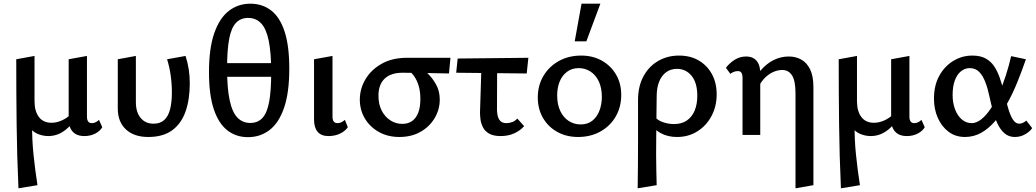

<svg xmlns="http://www.w3.org/2000/svg" viewBox="-20 -731 5612 1040"><path d="M80 289Q72 114 70 -60.5Q68 -235 68 -410L167 -428V-183Q167 -129 190.5 -97.5Q214 -66 259 -66Q282 -66 306 -75Q330 -84 351.5 -101Q373 -118 386 -145L410 -124Q389 -83 362.5 -53.5Q336 -24 306 -9Q276 6 242 6Q213 6 186 -5Q159 -16 142 -39L154 -58Q153 23 161.5 106Q170 189 183 272ZM437 6Q409 6 390.5 -4.5Q372 -15 362 -35Q352 -55 352 -84V-410L451 -428V-100Q451 -82 457.5 -73Q464 -64 478 -64Q488 -64 498.5 -69Q509 -74 516 -82L534 -42Q522 -21 496 -7.5Q470 6 437 6Z M783 11Q706 11 662 -30Q618 -71 618 -143V-410L716 -428V-178Q716 -123 742 -92Q768 -61 812 -61Q847 -61 869 -80.5Q891 -100 901 -138Q911 -176 911 -230Q911 -277 904.5 -323Q898 -369 885 -410L985 -428Q997 -391 1002.5 -354.5Q1008 -318 1008 -280Q1008 -191 984.5 -125.5Q961 -60 911.5 -24.5Q862 11 783 11Z M1323 12Q1259 12 1211.5 -25Q1164 -62 1138 -139.5Q1112 -217 1112 -341Q1112 -469 1140.5 -551Q1169 -633 1219.5 -672Q1270 -711 1336 -711Q1401 -711 1448.5 -674.5Q1496 -638 1521.5 -560.5Q1547 -483 1547 -359Q1547 -230 1519 -148Q1491 -66 1440.5 -27Q1390 12 1323 12ZM1335 -65Q1377 -65 1402 -92.5Q1427 -120 1438 -180Q1449 -240 1449 -338Q1449 -446 1435.5 -511Q1422 -576 1394 -605Q1366 -634 1324 -634Q1284 -634 1258.5 -607.5Q1233 -581 1221.5 -521Q1210 -461 1210 -361Q1210 -253 1224 -188Q1238 -123 1266 -94Q1294 -65 1335 -65ZM1171 -315V-389H1474V-315Z M1759 6Q1720 6 1700.5 -17Q1681 -40 1681 -84V-410L1781 -428V-100Q1781 -82 1787.5 -73Q1794 -64 1809 -64Q1819 -64 1829.5 -69Q1840 -74 1848 -82L1864 -42Q1850 -21 1822.5 -7.5Q1795 6 1759 6Z M2143 11Q2081 11 2032.5 -16Q1984 -43 1956.5 -89Q1929 -135 1929 -191Q1929 -250 1959.5 -301.5Q1990 -353 2047 -385.5Q2104 -418 2185 -418H2420L2412 -333Q2350 -334 2290.5 -335.5Q2231 -337 2161 -337Q2097 -337 2063.5 -305Q2030 -273 2030 -212Q2030 -166 2047.5 -132Q2065 -98 2094.5 -79Q2124 -60 2159 -60Q2191 -60 2213 -76Q2235 -92 2246 -122Q2257 -152 2257 -194Q2257 -235 2248 -265.5Q2239 -296 2223 -318.5Q2207 -341 2185 -357L2260 -366Q2282 -349 2305.5 -324Q2329 -299 2345.5 -266.5Q2362 -234 2362 -191Q2362 -138 2334.5 -91.5Q2307 -45 2258 -17Q2209 11 2143 11Z M2451 -337 2459 -414 2842 -418 2833 -333ZM2580 -121 2589 -410H2673L2672 -137Q2672 -125 2675 -107.5Q2678 -90 2689 -77Q2700 -64 2724 -64Q2739 -64 2755 -70Q2771 -76 2782 -89L2819 -48Q2800 -25 2767 -9.5Q2734 6 2692 6Q2652 6 2629 -7.5Q2606 -21 2595.5 -42.5Q2585 -64 2582.5 -85Q2580 -106 2580 -121Z M3111 11Q3048 11 2998.5 -16.5Q2949 -44 2921 -92.5Q2893 -141 2893 -203Q2893 -269 2924 -320.5Q2955 -372 3008 -401Q3061 -430 3128 -430Q3191 -430 3240 -402.5Q3289 -375 3317 -327Q3345 -279 3345 -217Q3345 -151 3315 -99.5Q3285 -48 3232 -18.5Q3179 11 3111 11ZM3125 -57Q3164 -57 3189.5 -78Q3215 -99 3227.5 -133Q3240 -167 3240 -206Q3240 -255 3223.5 -290Q3207 -325 3178.5 -343.5Q3150 -362 3114 -362Q3077 -362 3050.5 -341.5Q3024 -321 3011 -288Q2998 -255 2998 -214Q2998 -165 3015 -129.5Q3032 -94 3061 -75.5Q3090 -57 3125 -57ZM3093 -507 3130 -711H3232L3156 -507Z M3434 289Q3435 227 3435.5 165.5Q3436 104 3436 44Q3436 -16 3436 -74.5Q3436 -133 3436 -189Q3436 -263 3465 -317Q3494 -371 3544.5 -400.5Q3595 -430 3658 -430Q3720 -430 3765.5 -403Q3811 -376 3836.5 -329Q3862 -282 3862 -220Q3862 -155 3834 -102.5Q3806 -50 3757.5 -19.5Q3709 11 3647 11Q3597 11 3558.5 -10Q3520 -31 3503 -66L3528 -97Q3544 -78 3573 -68.5Q3602 -59 3630 -59Q3672 -59 3700 -78Q3728 -97 3742.5 -131.5Q3757 -166 3757 -212Q3757 -283 3726 -320.5Q3695 -358 3647 -358Q3613 -358 3588.5 -340Q3564 -322 3550.5 -289Q3537 -256 3537 -208Q3536 -137 3535.5 -81Q3535 -25 3534.5 21Q3534 67 3534 108Q3534 149 3535 188.5Q3536 228 3537 272Z M4289 289V-224Q4289 -294 4270 -323Q4251 -352 4217 -352Q4191 -352 4164 -339Q4137 -326 4114.5 -300Q4092 -274 4079 -234L4039 -251Q4066 -309 4098.5 -347.5Q4131 -386 4170 -405.5Q4209 -425 4253 -425Q4290 -425 4320 -408.5Q4350 -392 4368 -355.5Q4386 -319 4386 -259V272ZM4002 0V-310Q4002 -319 4000 -327.5Q3998 -336 3992.5 -341Q3987 -346 3978 -346Q3966 -346 3955.5 -342Q3945 -338 3936 -331L3912 -364Q3933 -391 3961 -408Q3989 -425 4021 -425Q4048 -425 4065 -413.5Q4082 -402 4090 -382Q4098 -362 4098 -334V0Z M4535 289Q4527 114 4525 -60.5Q4523 -235 4523 -410L4622 -428V-183Q4622 -129 4645.5 -97.5Q4669 -66 4714 -66Q4737 -66 4761 -75Q4785 -84 4806.5 -101Q4828 -118 4841 -145L4865 -124Q4844 -83 4817.5 -53.5Q4791 -24 4761 -9Q4731 6 4697 6Q4668 6 4641 -5Q4614 -16 4597 -39L4609 -58Q4608 23 4616.5 106Q4625 189 4638 272ZM4892 6Q4864 6 4845.5 -4.5Q4827 -15 4817 -35Q4807 -55 4807 -84V-410L4906 -428V-100Q4906 -82 4912.5 -73Q4919 -64 4933 -64Q4943 -64 4953.5 -69Q4964 -74 4971 -82L4989 -42Q4977 -21 4951 -7.5Q4925 6 4892 6Z M5207 11Q5156 11 5118.5 -17Q5081 -45 5060 -92Q5039 -139 5039 -197Q5039 -268 5067.5 -320Q5096 -372 5143.5 -401Q5191 -430 5247 -430Q5290 -430 5318.5 -414.5Q5347 -399 5365 -372Q5383 -345 5395 -310.5Q5407 -276 5416 -239Q5429 -186 5440.5 -146Q5452 -106 5466.5 -83.5Q5481 -61 5501 -61Q5510 -61 5520.5 -65.5Q5531 -70 5539 -78L5571 -37Q5559 -19 5533.5 -4Q5508 11 5477 11Q5444 11 5421 -9Q5398 -29 5383 -61.5Q5368 -94 5358 -131.5Q5348 -169 5340 -206Q5331 -250 5317.5 -285.5Q5304 -321 5284 -341.5Q5264 -362 5232 -362Q5207 -362 5185.5 -345Q5164 -328 5152 -295.5Q5140 -263 5140 -216Q5140 -173 5153.5 -138Q5167 -103 5190.5 -83.5Q5214 -64 5243 -64Q5269 -64 5295 -84.5Q5321 -105 5345 -140.5Q5369 -176 5390 -222.5Q5411 -269 5428 -321.5Q5445 -374 5457 -427L5537 -410Q5515 -346 5490 -284.5Q5465 -223 5435 -169.5Q5405 -116 5370 -75Q5335 -34 5294.5 -11.5Q5254 11 5207 11Z"/></svg>

Font: Ysabeau SemiBold
Style: Regular
Weight: 600
Designer: Christian Thalmann (Catharsis Fonts)
Version: Version 2.000;gftools[0.9.27.dev2+g8671c4b]